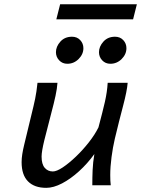

<svg xmlns="http://www.w3.org/2000/svg" viewBox="-20 -883 672 915"><path d="M507.8 0H419.9Q419.9 -36.1 421.4 -72.5Q422.9 -108.9 429.7 -148.9Q397 -103.5 356.7 -66.9Q316.4 -30.3 275.6 -9Q234.9 12.2 200.2 12.2Q144 12.2 113.5 -18.6Q83 -49.3 83 -109.9Q83 -128.4 86.2 -148.7Q89.4 -168.9 95.2 -192.9L129.4 -334.5Q140.6 -379.4 147.5 -412.4Q154.3 -445.3 158.7 -488.3H253.9Q252 -460.9 244.6 -426.5Q237.3 -392.1 224.1 -342.8Q204.6 -269.5 191.4 -215.3Q178.2 -161.1 178.2 -136.7Q178.2 -100.6 193.1 -83.3Q208 -65.9 231.9 -65.9Q250 -65.9 279.3 -85.4Q308.6 -105 341.6 -136.5Q374.5 -168 403.3 -204.6Q432.1 -241.2 449.2 -275.9Q469.2 -350.6 480 -397.9Q490.7 -445.3 493.2 -488.3H588.4Q585.4 -449.7 566.7 -378.9Q547.9 -308.1 527.3 -222.2Q517.6 -180.7 511.5 -134.3Q505.4 -87.9 505.4 -48.8Q505.4 -35.2 505.9 -22.9Q506.3 -10.7 507.8 0ZM582.5 -653.3Q582.5 -624.5 559.8 -601.8Q537.1 -579.1 505.9 -579.1Q482.4 -579.1 467 -595.5Q451.7 -611.8 451.7 -634.3Q451.7 -661.1 472.7 -684.6Q493.7 -708 528.3 -708Q552.2 -708 567.4 -691.9Q582.5 -675.8 582.5 -653.3ZM377.4 -653.3Q377.4 -624.5 354.7 -601.8Q332 -579.1 300.8 -579.1Q277.3 -579.1 262 -595.5Q246.6 -611.8 246.6 -634.3Q246.6 -661.1 267.6 -684.6Q288.6 -708 323.2 -708Q347.2 -708 362.3 -691.9Q377.4 -675.8 377.4 -653.3ZM248.5 -791 266.6 -862.8H632.3L614.3 -791Z"/></svg>

Font: Andika
Style: Italic
Weight: 400
Italic angle: -14°
Designer: Victor Gaultney, Annie Olsen, Julie Remington, Don Collingsworth, Eric Hays, Becca Hirsbrunner
Foundry: SIL International
Version: Version 6.101